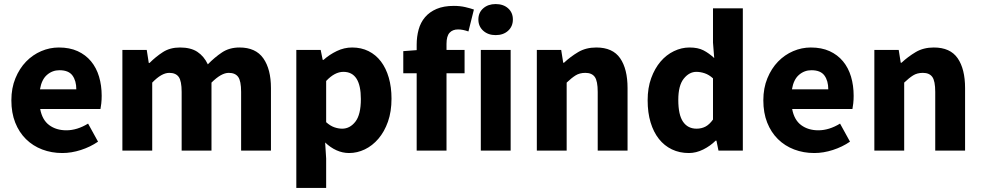

<svg xmlns="http://www.w3.org/2000/svg" viewBox="-20 -742 4835 946"><path d="M287 12Q234 12 188 -5.5Q142 -23 108 -56.5Q74 -90 55 -138Q36 -186 36 -248Q36 -308 56 -356.5Q76 -405 108.5 -438.5Q141 -472 183 -490Q225 -508 270 -508Q323 -508 362.5 -490Q402 -472 428.5 -440Q455 -408 468 -364.5Q481 -321 481 -270Q481 -250 479 -232Q477 -214 475 -205H178Q188 -151 222.5 -125.5Q257 -100 307 -100Q360 -100 414 -133L463 -44Q425 -18 378.5 -3Q332 12 287 12ZM177 -302H356Q356 -344 337 -370Q318 -396 273 -396Q238 -396 211.5 -373Q185 -350 177 -302Z M583 0V-496H703L713 -432H717Q748 -463 783 -485.5Q818 -508 867 -508Q920 -508 952.5 -486.5Q985 -465 1004 -425Q1037 -459 1073.5 -483.5Q1110 -508 1160 -508Q1240 -508 1277.5 -454.5Q1315 -401 1315 -308V0H1168V-289Q1168 -343 1153.5 -363Q1139 -383 1107 -383Q1070 -383 1022 -335V0H875V-289Q875 -343 860.5 -363Q846 -383 814 -383Q776 -383 730 -335V0Z M1440 184V-496H1560L1570 -447H1574Q1603 -473 1639.5 -490.5Q1676 -508 1715 -508Q1760 -508 1796 -490Q1832 -472 1857 -439Q1882 -406 1895.5 -359.5Q1909 -313 1909 -256Q1909 -192 1891.5 -142.5Q1874 -93 1844.5 -58.5Q1815 -24 1777.5 -6Q1740 12 1700 12Q1668 12 1638 -1.5Q1608 -15 1582 -40L1587 39V184ZM1666 -108Q1704 -108 1731 -142.5Q1758 -177 1758 -254Q1758 -388 1672 -388Q1629 -388 1587 -343V-140Q1607 -122 1627 -115Q1647 -108 1666 -108Z M2033 0V-381H1967V-490L2033 -495V-522Q2033 -561 2042.5 -596Q2052 -631 2074 -657Q2096 -683 2131 -698Q2166 -713 2216 -713Q2247 -713 2272.5 -707Q2298 -701 2315 -695L2288 -587Q2260 -597 2237 -597Q2210 -597 2195 -580.5Q2180 -564 2180 -526V-496H2269V-381H2180V0Z M2349 0V-496H2496V0ZM2422 -569Q2385 -569 2361 -590.5Q2337 -612 2337 -646Q2337 -680 2361 -701Q2385 -722 2422 -722Q2460 -722 2483.5 -701Q2507 -680 2507 -646Q2507 -612 2483.5 -590.5Q2460 -569 2422 -569Z M2625 0V-496H2745L2755 -433H2759Q2791 -463 2829 -485.5Q2867 -508 2918 -508Q2999 -508 3035.5 -455Q3072 -402 3072 -308V0H2925V-289Q2925 -343 2910.5 -363Q2896 -383 2864 -383Q2836 -383 2816 -370.5Q2796 -358 2772 -335V0Z M3374 12Q3328 12 3290.5 -6Q3253 -24 3226.5 -57.5Q3200 -91 3185.5 -139Q3171 -187 3171 -248Q3171 -309 3188.5 -357Q3206 -405 3234.5 -438.5Q3263 -472 3300.5 -490Q3338 -508 3377 -508Q3419 -508 3446 -494Q3473 -480 3499 -456L3493 -532V-701H3640V0H3520L3510 -49H3506Q3480 -23 3445 -5.5Q3410 12 3374 12ZM3412 -108Q3436 -108 3455.5 -118Q3475 -128 3493 -153V-356Q3473 -374 3452 -381Q3431 -388 3411 -388Q3376 -388 3349 -354.5Q3322 -321 3322 -250Q3322 -176 3345.5 -142Q3369 -108 3412 -108Z M3992 12Q3939 12 3893 -5.5Q3847 -23 3813 -56.5Q3779 -90 3760 -138Q3741 -186 3741 -248Q3741 -308 3761 -356.5Q3781 -405 3813.5 -438.5Q3846 -472 3888 -490Q3930 -508 3975 -508Q4028 -508 4067.5 -490Q4107 -472 4133.5 -440Q4160 -408 4173 -364.5Q4186 -321 4186 -270Q4186 -250 4184 -232Q4182 -214 4180 -205H3883Q3893 -151 3927.5 -125.5Q3962 -100 4012 -100Q4065 -100 4119 -133L4168 -44Q4130 -18 4083.5 -3Q4037 12 3992 12ZM3882 -302H4061Q4061 -344 4042 -370Q4023 -396 3978 -396Q3943 -396 3916.5 -373Q3890 -350 3882 -302Z M4288 0V-496H4408L4418 -433H4422Q4454 -463 4492 -485.5Q4530 -508 4581 -508Q4662 -508 4698.5 -455Q4735 -402 4735 -308V0H4588V-289Q4588 -343 4573.5 -363Q4559 -383 4527 -383Q4499 -383 4479 -370.5Q4459 -358 4435 -335V0Z"/></svg>

Font: Giro Regular
Style: Bold
Weight: 700
Designer: Paul D. Hunt
Foundry: Adobe Systems Incorporated
Version: Version 1.000;PS 1.0;hotconv 1.0.88;makeotf.lib2.5.647800